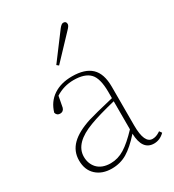

<svg xmlns="http://www.w3.org/2000/svg" viewBox="-182 -841 868 959"><g transform="rotate(-30 252.5 -361.5)"><path d="M333 -695 208 -563 197 -572 308 -720Q322 -738 332 -738Q349 -738 349 -721Q349 -711 333 -695ZM355 -110V-272Q257 -248 207 -229Q87 -185 87 -106Q87 -67 111 -40Q138 -11 188 -11Q230 -11 268 -34.5Q306 -58 355 -110ZM476 -29 486 -15Q459 12 425 12Q358 12 355 -85Q308 -32 268.5 -8.5Q229 15 180 15Q125 15 91 -16Q57 -47 57 -102Q57 -155 94 -191.5Q131 -228 206 -252Q245 -264 355 -290V-325Q355 -405 326 -434.5Q297 -464 234 -464Q177 -464 130 -434L118 -371Q112 -352 93 -352Q74 -352 69 -371Q85 -426 128.5 -455Q172 -484 236 -484Q310 -484 346.5 -449.5Q383 -415 383 -340V-116Q383 -12 430 -12Q450 -12 470 -25Z"/></g></svg>

Font: TypoPRO Source Serif Pro
Style: Regular
Weight: 200
Designer: Frank Grießhammer
Foundry: Adobe Systems Incorporated
Version: Version 1.017;PS (version unavailable);hotconv 1.0.79;makeot